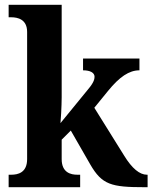

<svg xmlns="http://www.w3.org/2000/svg" viewBox="-20 -780 635 800"><path d="M16 0H314V-52H302C276 -52 237 -60 237 -117V-198L275 -236L356 -95C405 -10 444 0 582 0H595V-52H592C562 -52 530 -78 497 -132L373 -331L430 -401C478 -460 518 -487 561 -487V-536H326V-487C356 -487 374 -477 374 -460C374 -450 370 -435 348 -409L232 -267C233 -271 237 -339 237 -375V-760H16V-708H27C53 -708 93 -700 93 -647V-117C93 -60 54 -52 27 -52H16Z"/></svg>

Font: Noto Serif Tamil SemiCondensed
Style: Bold
Weight: 700
Width: 4
Designer: Indian Type Foundry, Tom Grace, and the Monotype Design Team
Foundry: Monotype Imaging Inc.
Version: Version 2.004